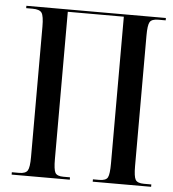

<svg xmlns="http://www.w3.org/2000/svg" viewBox="-52 -762 730 809"><g transform="rotate(5 313.5 -357.0)"><path d="M27 0V-10H58Q85 -10 93.5 -23.5Q102 -37 102 -81V-632Q102 -677 93 -690.5Q84 -704 54 -704H27V-714H617V-704H586Q558 -704 550 -690.5Q542 -677 542 -633V-81Q542 -37 550 -23.5Q558 -10 586 -10H617V0H370V-10H397Q425 -10 432.5 -24Q440 -38 440 -84V-704H203V-81Q203 -37 210.5 -23.5Q218 -10 245 -10H273V0Z"/></g></svg>

Font: Noto Serif Display ExtraCondensed Medium
Style: Regular
Weight: 500
Width: 2
Designer: Monotype Design Team
Foundry: Monotype Imaging Inc.
Version: Version 2.009